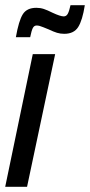

<svg xmlns="http://www.w3.org/2000/svg" viewBox="-29 -718 346 738"><path d="M-9 0 97 -510H183L75 0ZM111 -688Q126 -688 139.5 -683.5Q153 -679 173 -669Q203 -655 216 -655Q226 -655 231.5 -665Q237 -675 242 -698H297Q288 -640 271.5 -614Q255 -588 218 -588Q203 -588 190 -592Q177 -596 158 -605Q152 -607 137 -613.5Q122 -620 112 -620Q102 -620 97 -610Q92 -600 87 -575H32Q43 -638 58.5 -663Q74 -688 111 -688Z"/></svg>

Font: Saira Ultra Condensed SemiBold
Style: Italic
Weight: 600
Width: 1
Italic angle: -12°
Designer: Hector Gatti with collaboration of the Omnibus-Type team
Foundry: Omnibus-Type
Version: Version 1.001; ttfautohint (v1.8)